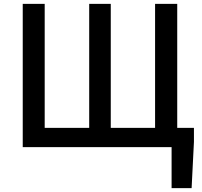

<svg xmlns="http://www.w3.org/2000/svg" viewBox="-20 -757 1041 988"><path d="M863 211V0H824V-99H978V-27L966 211ZM97 0V-737H210V-99H439V-737H550V-99H778V-737H892V0Z"/></svg>

Font: Noto Sans KR Medium
Style: Regular
Weight: 500
Designer: Ryoko NISHIZUKA  (kana, bopomofo & ideographs); Paul D. Hunt (Latin, Greek & Cyrillic); Sandoll Communications , Soo-you
Foundry: Adobe
Version: Version 2.004-H2;hotconv 1.0.118;makeotfexe 2.5.65603